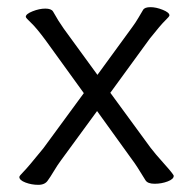

<svg xmlns="http://www.w3.org/2000/svg" viewBox="-20 -504 540 536"><path d="M251 -194 349 -58Q360 -44 386 -1Q392 9 411.5 9Q431 9 448 2.5Q465 -4 465 -13Q465 -17 438.5 -46.5Q412 -76 400 -92L288 -245L398 -396Q429 -435 441 -446.5Q453 -458 453 -461Q453 -469 434.5 -476.5Q416 -484 400 -484Q384 -484 379.5 -476.5Q375 -469 366.5 -454.5Q358 -440 349 -428L252 -295L158 -424Q143 -445 128 -472Q123 -480 106.5 -480Q90 -480 71 -472.5Q52 -465 52 -457Q52 -454 66.5 -440.5Q81 -427 107 -392L214 -244L101 -90Q58 -37 46 -25Q34 -13 34 -10Q34 -1 51 5.5Q68 12 87 12Q106 12 114 -1Q120 -9 130.5 -26.5Q141 -44 150 -56Z"/></svg>

Font: LXGW WenKai TC
Style: Regular
Weight: 400
Designer: LXGW / Fontworks Inc.
Foundry: LXGW / Fontworks Inc.
Version: Version 1.330